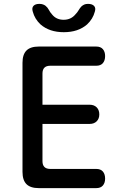

<svg xmlns="http://www.w3.org/2000/svg" viewBox="-20 -970 640 990"><path d="M199 -430H442Q465 -430 478.5 -416.5Q492 -403 492 -380Q492 -358 478.5 -344.5Q465 -331 442 -331H199V-139Q199 -119 209 -109Q219 -99 239 -99H476Q499 -99 510.5 -85.5Q522 -72 522 -49Q522 -27 510.5 -13.5Q499 0 476 0H180Q137 0 116.5 -20.5Q96 -41 96 -84V-646Q96 -689 116.5 -709.5Q137 -730 180 -730H476Q499 -730 510.5 -716.5Q522 -703 522 -681Q522 -658 510.5 -644.5Q499 -631 476 -631H239Q219 -631 209 -621Q199 -611 199 -591ZM149 -910Q143 -929 152.5 -939.5Q162 -950 183 -950Q194 -950 202 -947Q210 -944 215 -940Q226 -931 232 -919Q238 -907 248 -896Q270 -868 308 -868Q346 -868 369 -896Q379 -906 385.5 -917.5Q392 -929 401 -938Q407 -943 414.5 -946.5Q422 -950 434 -950Q455 -950 465 -939.5Q475 -929 469 -910Q459 -872 429 -844Q383 -804 309 -804Q235 -804 189 -844Q159 -872 149 -910Z"/></svg>

Font: Maple Mono Medium
Style: Regular
Weight: 500
Monospace: yes
Designer: subframe7536
Version: Version 7.000